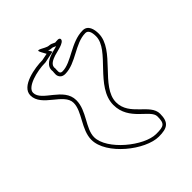

<svg xmlns="http://www.w3.org/2000/svg" viewBox="-216 -881 1013 1013"><g transform="rotate(-45 290.5 -374.0)"><path d="M264 -716 224 -708C170 -708 48 -689 48 -621C48 -536 182 -505 182 -432C182 -368 110 -304 110 -228C110 -117 274 12 374 12C437 12 464 -4 464 -69C464 -144 342 -175 342 -276C342 -391 534 -475 534 -597C534 -629 525 -669 486 -669C397 -669 326 -591 258 -591C235 -591 242 -613 242 -630C236 -658 269 -671 290 -678C307 -684 372 -693 372 -717C372 -732 347 -726 338 -726C324 -733 316 -737 302 -738C292 -738 268 -752 260 -756C234 -768 243 -754 264 -716ZM282 -723C289 -720 294 -718 302 -718C310 -718 315 -715 328 -709C312 -704 295 -701 284 -697C267 -691 215 -674 222 -628C221 -611 217 -598 229 -583C236 -574 248 -571 258 -571C340 -571 408 -649 486 -649C505 -649 514 -630 514 -597C514 -494 322 -411 322 -276C322 -158 444 -121 444 -69C444 -15 432 -8 374 -8C284 -8 130 -133 130 -228C130 -292 202 -354 202 -432C202 -528 68 -556 68 -621C68 -663 165 -688 224 -688H227L294 -702Z"/></g></svg>

Font: CISF Camouflage Kit
Style: OuLn
Weight: 400
Designer: Robert Jablonski, Jasper
Foundry: Cannot Into Space Fonts
Version: Version 1.27